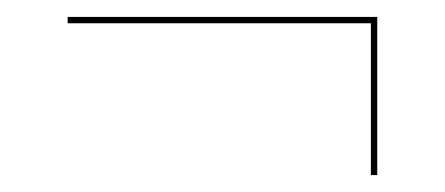

<svg xmlns="http://www.w3.org/2000/svg" viewBox="-20 -410 526 227"><path d="M418.5 -203V-382.5H60V-390H426V-203Z"/></svg>

Font: Bodoni Moda 28pt
Style: Italic
Weight: 400
Italic angle: -13°
Designer: Owen Earl
Foundry: indestructible type
Version: Version 2.004